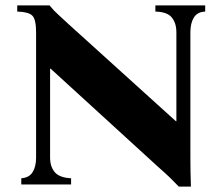

<svg xmlns="http://www.w3.org/2000/svg" viewBox="-20 -685 828 713"><path d="M644 8Q629 -8 613 -23.5Q597 -39 562 -70L168 -430H166V-100Q166 -66 183.5 -45.5Q201 -25 244 -23V0H59V-23Q88 -25 101 -45.5Q114 -66 114 -100V-565Q114 -614 99.5 -627.5Q85 -641 44 -642V-665H164Q179 -646 196 -631Q213 -616 235 -595L633 -235H635V-565Q635 -599 618 -620Q601 -641 557 -642V-665H742V-642Q713 -641 700 -620Q687 -599 687 -565V-100Q687 -72 687.5 -46.5Q688 -21 689 8Z"/></svg>

Font: Bona Nova SC
Style: Bold
Weight: 700
Designer: Mateusz Machalski
Foundry: Capitalics
Version: Version 4.001; ttfautohint (v1.8.4.7-5d5b)